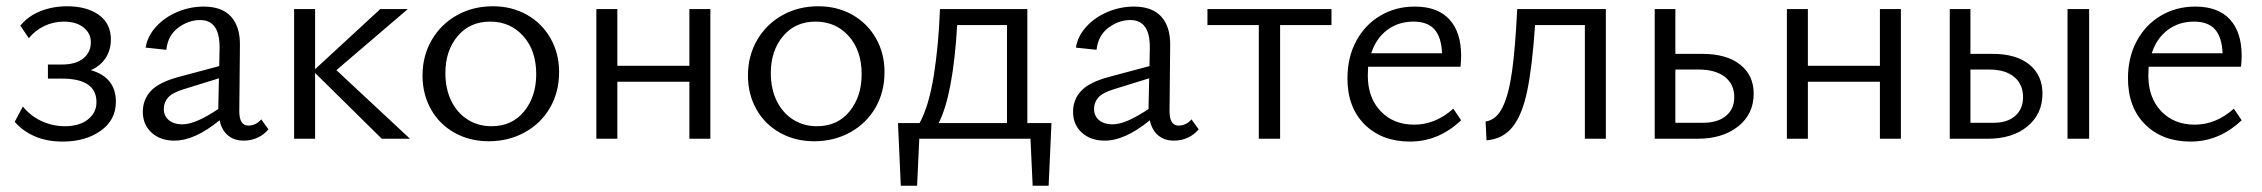

<svg xmlns="http://www.w3.org/2000/svg" viewBox="-20 -443 7223 613"><path d="M27 -54 53 -103Q77 -73 112.5 -56.5Q148 -40 187 -40Q233 -40 260.5 -61.5Q288 -83 288 -117Q288 -192 178 -192H133V-237H178Q222 -237 246 -256.5Q270 -276 270 -308Q270 -337 246.5 -355.5Q223 -374 184 -374Q150 -374 120.5 -359.5Q91 -345 72 -321L45 -361Q70 -392 109.5 -407.5Q149 -423 194 -423Q257 -423 295.5 -395.5Q334 -368 334 -317Q334 -283 317 -257.5Q300 -232 270 -219Q350 -196 350 -118Q350 -60 301.5 -25.5Q253 9 180 9Q129 9 90.5 -8Q52 -25 27 -54Z M681 -59Q602 6 537 6Q492 6 464 -19.5Q436 -45 436 -86Q436 -125 461.5 -152.5Q487 -180 549 -197L680 -232L681 -290Q682 -379 619 -379Q582 -379 549 -354.5Q516 -330 511 -284L445 -291Q451 -328 478.5 -358Q506 -388 546.5 -405Q587 -422 630 -422Q689 -422 718 -389.5Q747 -357 746 -298L744 -88Q744 -42 773 -42Q784 -42 795 -47Q806 -52 814 -62L837 -30Q823 -13 802.5 -3.5Q782 6 758 6Q728 6 708 -10.5Q688 -27 681 -59ZM561 -46Q584 -46 612.5 -58.5Q641 -71 677 -95V-101L679 -193L566 -158Q530 -147 516.5 -131.5Q503 -116 503 -96Q503 -72 519.5 -59Q536 -46 561 -46Z M986 -210V0H919V-414H986V-222L1194 -414H1282L1054 -219L1289 0H1199Z M1329 -202Q1329 -265 1358.5 -315.5Q1388 -366 1439 -394.5Q1490 -423 1554 -423Q1614 -423 1662 -396Q1710 -369 1737.5 -321Q1765 -273 1765 -213Q1765 -149 1736 -99Q1707 -49 1655.5 -20.5Q1604 8 1540 8Q1480 8 1431.5 -19Q1383 -46 1356 -94Q1329 -142 1329 -202ZM1692 -206Q1692 -282 1650.5 -328Q1609 -374 1545 -374Q1480 -374 1441 -327.5Q1402 -281 1402 -210Q1402 -159 1421 -120.5Q1440 -82 1473.5 -61Q1507 -40 1549 -40Q1615 -40 1653.5 -87.5Q1692 -135 1692 -206Z M2181 -182H1951V0H1884V-414H1951V-233H2181V-414H2248V0H2181Z M2368 -202Q2368 -265 2397.5 -315.5Q2427 -366 2478 -394.5Q2529 -423 2593 -423Q2653 -423 2701 -396Q2749 -369 2776.5 -321Q2804 -273 2804 -213Q2804 -149 2775 -99Q2746 -49 2694.5 -20.5Q2643 8 2579 8Q2519 8 2470.5 -19Q2422 -46 2395 -94Q2368 -142 2368 -202ZM2731 -206Q2731 -282 2689.5 -328Q2648 -374 2584 -374Q2519 -374 2480 -327.5Q2441 -281 2441 -210Q2441 -159 2460 -120.5Q2479 -82 2512.5 -61Q2546 -40 2588 -40Q2654 -40 2692.5 -87.5Q2731 -135 2731 -206Z M2847 -50H2916Q2946 -105 2961.5 -203Q2977 -301 2981 -414H3260V-50H3337L3328 150H3277L3270 0H2915L2908 150H2856ZM3195 -50V-363H3036Q3023 -141 2977 -50Z M3651 -59Q3572 6 3507 6Q3462 6 3434 -19.5Q3406 -45 3406 -86Q3406 -125 3431.5 -152.5Q3457 -180 3519 -197L3650 -232L3651 -290Q3652 -379 3589 -379Q3552 -379 3519 -354.5Q3486 -330 3481 -284L3415 -291Q3421 -328 3448.5 -358Q3476 -388 3516.5 -405Q3557 -422 3600 -422Q3659 -422 3688 -389.5Q3717 -357 3716 -298L3714 -88Q3714 -42 3743 -42Q3754 -42 3765 -47Q3776 -52 3784 -62L3807 -30Q3793 -13 3772.5 -3.5Q3752 6 3728 6Q3698 6 3678 -10.5Q3658 -27 3651 -59ZM3531 -46Q3554 -46 3582.5 -58.5Q3611 -71 3647 -95V-101L3649 -193L3536 -158Q3500 -147 3486.5 -131.5Q3473 -116 3473 -96Q3473 -72 3489.5 -59Q3506 -46 3531 -46Z M3999 -363H3835V-414H4231V-363H4067V0H3999Z M4282 -193Q4282 -260 4310 -312Q4338 -364 4387 -393Q4436 -422 4497 -422Q4570 -422 4607.5 -381Q4645 -340 4645 -265Q4645 -252 4643 -230H4348L4347 -202Q4347 -131 4388 -88Q4429 -45 4495 -45Q4563 -45 4620 -96L4645 -59Q4573 9 4482 9Q4392 9 4337 -45.5Q4282 -100 4282 -193ZM4584 -273Q4582 -324 4560 -349Q4538 -374 4493 -374Q4444 -374 4408.5 -347Q4373 -320 4358 -273Z M4824 -414H5107V0H5040V-363H4881Q4872 -230 4856 -153Q4840 -76 4809 -37.5Q4778 1 4726 5L4723 -55Q4757 -60 4777 -100Q4797 -140 4807.5 -215Q4818 -290 4824 -414Z M5263 -414H5329V-271H5415Q5492 -271 5535.5 -237Q5579 -203 5579 -144Q5579 -79 5529.5 -39.5Q5480 0 5399 0H5263ZM5417 -51Q5464 -51 5490.5 -73Q5517 -95 5517 -133Q5517 -174 5487 -197.5Q5457 -221 5403 -221H5329V-51Z M5982 -182H5752V0H5685V-414H5752V-233H5982V-414H6049V0H5982Z M6205 -414H6271V-271H6342Q6417 -271 6459 -237Q6501 -203 6501 -144Q6501 -79 6453 -39.5Q6405 0 6326 0H6205ZM6581 -414H6650V0H6581ZM6345 -51Q6389 -51 6414 -73Q6439 -95 6439 -133Q6439 -174 6410.5 -197.5Q6382 -221 6331 -221H6271V-51Z M6774 -193Q6774 -260 6802 -312Q6830 -364 6879 -393Q6928 -422 6989 -422Q7062 -422 7099.5 -381Q7137 -340 7137 -265Q7137 -252 7135 -230H6840L6839 -202Q6839 -131 6880 -88Q6921 -45 6987 -45Q7055 -45 7112 -96L7137 -59Q7065 9 6974 9Q6884 9 6829 -45.5Q6774 -100 6774 -193ZM7076 -273Q7074 -324 7052 -349Q7030 -374 6985 -374Q6936 -374 6900.5 -347Q6865 -320 6850 -273Z"/></svg>

Font: LXGW Bright GB
Style: Regular
Weight: 400
Designer: Christian Thalmann (Catharsis Fonts)
Foundry: LXGW / Christian Thalmann (Catharsis Fonts) / Fontworks Inc.
Version: Version 5.510